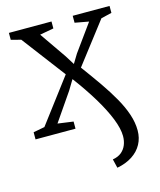

<svg xmlns="http://www.w3.org/2000/svg" viewBox="-116 -625 789 949"><g transform="rotate(-15 278.5 -151.0)"><path d="M366 240 355 194.5Q382.5 190 399.8 175.8Q417 161.5 425.2 141Q433.5 120.5 433.5 96Q433.5 58 412.5 5.2Q391.5 -47.5 353.5 -110.2Q315.5 -173 265 -240.5L234.5 -190L136.5 -47.5L216 -36.5V0H11.5V-36.5L69.5 -47.5L239 -272L71 -494L20.5 -507V-542.5H238.5V-507L167.5 -494L261 -359L291 -311L319 -357L418 -494L347 -507V-542.5H535.5V-507L481 -494L320 -284.5Q361 -229 395.8 -179Q430.5 -129 456.2 -83.5Q482 -38 496.2 4.5Q510.5 47 510.5 87.5Q510.5 126 493.5 157.5Q476.5 189 444 210.2Q411.5 231.5 366 240Z"/></g></svg>

Font: Merriweather 48pt Light
Style: Regular
Weight: 300
Version: Version 2.100